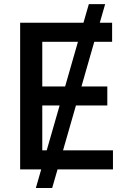

<svg xmlns="http://www.w3.org/2000/svg" viewBox="-20 -840 643 952"><path d="M238.6 92.3H157.7L184.3 0H79.9V-727.3H393.8L420.5 -819.6H501.4L474.8 -727.3H535.9V-632.8H447.4L383.9 -411.2H512.1V-317.1H356.5L292.6 -94.5H540.1V0H265.3ZM302.9 -411.2 366.5 -632.8H189.6V-411.2ZM211.6 -94.5 275.6 -317.1H189.6V-94.5Z"/></svg>

Font: Linik Sans Medium
Style: Regular
Weight: 500
Designer: Rasmus Andersson (font), Cristiano Sobral (main changes)
Foundry: rsms
Version: Version 3.018;June 1, 2022;FontCreator 14.0.0.2814 64-bit; t